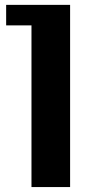

<svg xmlns="http://www.w3.org/2000/svg" viewBox="-20 -757 411 777"><path d="M107.4 0V-654.3H4.9V-737.3H263.7V0Z"/></svg>

Font: Klaudia
Style: Bold
Weight: 700
Designer: Wojciech Kalinowski "wmk69" (wmk69@o2.pl)
Foundry: Wojciech Kalinowski "wmk69" (wmk69@o2.pl)
Version: Version 3.1.0; 2021-05-10